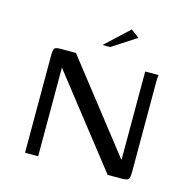

<svg xmlns="http://www.w3.org/2000/svg" viewBox="-94 -711 811 806"><g transform="rotate(15 312.0 -308.0)"><path d="M83 0V-419Q83 -446 87.5 -453Q92 -460 114 -460H181L479 -79L482 -77V-460H541Q540 -459 539 -452.5Q538 -446 538 -438.5Q538 -431 538 -424V-38Q538 -12 531.5 -6Q525 0 504 0H442L141 -384L140 -388V0ZM280 -521 382 -616 418 -589 313 -521Z"/></g></svg>

Font: Genos Thin
Style: Regular
Weight: 400
Version: Version 1.010